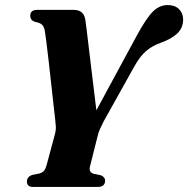

<svg xmlns="http://www.w3.org/2000/svg" viewBox="-20 -739 744 759"><path d="M395.5 -25.5Q395.5 0 366.5 0H110.5Q86.5 0 86.5 -21.5Q86.5 -39 105.5 -47L135 -53Q148 -56.5 154 -64Q160 -71.5 164 -85.5L196 -204.5Q201.5 -223 200.8 -237.8Q200 -252.5 197.5 -273Q196 -285.5 192 -320.8Q188 -356 183 -402Q178 -448 172.8 -493.8Q167.5 -539.5 163.2 -573.8Q159 -608 157 -618.5Q153.5 -634.5 145.8 -641.8Q138 -649 117 -653Q99.5 -660 99.5 -676Q99.5 -700 127 -700H271.5Q311.5 -700 317.5 -660Q319 -649 322.8 -619.5Q326.5 -590 331.2 -549.2Q336 -508.5 341.5 -463.8Q347 -419 352 -377Q357 -335 361 -303L519 -595Q556.5 -664.5 583 -691.8Q609.5 -719 643 -719Q671.5 -719 687.8 -702.8Q704 -686.5 704 -661Q703.5 -628.5 680.8 -606.8Q658 -585 614.5 -569.5Q582 -558 557.8 -537.5Q533.5 -517 510.5 -475.5L390.5 -260.5Q381.5 -243 375.2 -229Q369 -215 365.5 -199.5L335.5 -80Q330.5 -58 350.5 -52L379 -46Q395.5 -38.5 395.5 -25.5Z"/></svg>

Font: Fraunces 144pt Soft
Style: Bold Italic
Weight: 700
Italic angle: -16°
Version: Version 1.000;[b76b70a41]